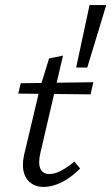

<svg xmlns="http://www.w3.org/2000/svg" viewBox="-20 -731 440 759"><path d="M153 8Q107 8 84.5 -26Q62 -60 76 -122L138 -383L174 -500L229 -511L201 -391L198 -377L140 -128Q130 -86 139.5 -64.5Q149 -43 175 -43Q196 -43 221 -56Q246 -69 274 -92L297 -65Q260 -28 223 -10Q186 8 153 8ZM52 -361 62 -402 349 -406 338 -358ZM325 -464H281L334 -711H400Z"/></svg>

Font: Ysabeau
Style: Italic
Weight: 400
Italic angle: -12°
Designer: Christian Thalmann (Catharsis Fonts)
Version: Version 2.000;gftools[0.9.27.dev2+g8671c4b]